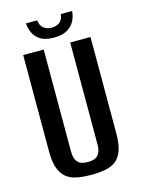

<svg xmlns="http://www.w3.org/2000/svg" viewBox="-113 -791 636 868"><g transform="rotate(-15 205.0 -357.0)"><path d="M205 12Q171 12 142 7Q113 2 92 -13Q71 -28 59 -58Q47 -88 47 -139V-591H143V-114Q143 -87 151.5 -72.5Q160 -58 174 -53Q188 -48 205 -48Q222 -48 236 -53Q250 -58 258.5 -72.5Q267 -87 267 -114V-591H362V-140Q362 -89 350.5 -58.5Q339 -28 318 -13Q297 2 268 7Q239 12 205 12ZM203 -631Q160 -631 137 -647Q114 -663 105.5 -685.5Q97 -708 96 -726H149Q151 -701 166.5 -689Q182 -677 203 -677Q226 -677 241.5 -688.5Q257 -700 259 -726H312Q311 -703 300 -681Q289 -659 265.5 -645Q242 -631 203 -631Z"/></g></svg>

Font: Alumni Sans SemiBold
Style: Regular
Weight: 600
Designer: Robert E. Leuschke
Foundry: Robert E. Leuschke
Version: Version 1.018